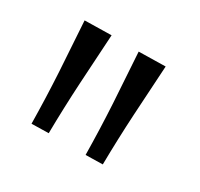

<svg xmlns="http://www.w3.org/2000/svg" viewBox="-78 -840 510 489"><g transform="rotate(30 177.0 -595.5)"><path d="M61 -447Q60 -522 55.8 -595.8Q51.5 -669.5 46.5 -742.5L125 -744Q120.5 -671.5 116.2 -597.2Q112 -523 111 -448ZM220 -447Q219 -522 214.8 -595.8Q210.5 -669.5 205.5 -742.5L284 -744Q279.5 -671.5 275.2 -597.2Q271 -523 270 -448Z"/></g></svg>

Font: Commissioner Thin Light
Style: Regular
Weight: 300
Version: Version 1.000